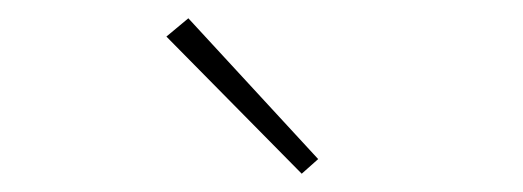

<svg xmlns="http://www.w3.org/2000/svg" viewBox="-20 -764 572 210"><path d="M310 -574 328 -590 186 -744 162 -724Z"/></svg>

Font: Source Sans Pro ExtraLight
Style: Regular
Weight: 200
Designer: Paul D. Hunt
Foundry: Adobe Systems Incorporated
Version: Version 3.006;hotconv 1.0.111;makeotfexe 2.5.65597